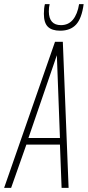

<svg xmlns="http://www.w3.org/2000/svg" viewBox="-46 -912 426 932"><path d="M-26 0 221 -709H259L287 0H253L245 -210H82L8 0ZM92 -242H245L230 -644ZM246 -763Q206 -763 186.5 -782Q167 -801 167 -845Q167 -873 172 -892H195Q191 -877 191 -856Q192 -790 250 -790Q286 -790 308 -816.5Q330 -843 338 -892H360Q351 -823 323.5 -793Q296 -763 246 -763Z"/></svg>

Font: Georama Condensed ExtraLight
Style: Italic
Weight: 200
Width: 3
Italic angle: -9°
Designer: Jean-Baptiste Levee
Foundry: Production Type
Version: Version 1.000